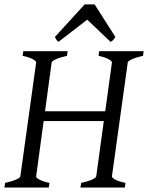

<svg xmlns="http://www.w3.org/2000/svg" viewBox="-20 -846 668 866"><path d="M282.2 -594.2Q251.5 -587.4 232.9 -579.1Q214.4 -570.8 212.9 -564L183.1 -344.2H454.6L484.9 -564Q485.8 -569.8 470.7 -578.6Q455.6 -587.4 424.8 -594.2L426.8 -615.2H627.9L625 -594.2Q594.2 -587.4 575.7 -579.1Q557.1 -570.8 556.2 -564L484.9 -50.8Q483.9 -44.9 499 -36.4Q514.2 -27.8 545.9 -21L543 0H342.8L346.2 -21Q377 -27.8 395 -35.9Q413.1 -43.9 414.1 -50.8L448.2 -299.8H176.8L143.1 -50.8Q141.6 -44.9 157 -36.4Q172.4 -27.8 203.1 -21L200.2 0H0L2.9 -21Q33.7 -27.8 52.2 -35.9Q70.8 -43.9 71.8 -50.8L143.1 -564Q144 -569.8 128.9 -578.6Q113.8 -587.4 82 -594.2L85 -615.2H285.2ZM500.5 -679.2Q493.7 -669.4 490 -665Q486.3 -660.6 478.5 -657.2L373.5 -757.3L243.7 -657.2Q239.3 -660.2 235.8 -664.8Q232.4 -669.4 227.5 -679.2L361.8 -826.2H406.7Z"/></svg>

Font: Gentium Plus APac
Style: Italic
Weight: 400
Italic angle: -8°
Designer: J. Victor Gaultney, Annie Olsen, Iska Routamaa, Becca Hirsbrunner
Foundry: SIL International
Version: Version 5.000